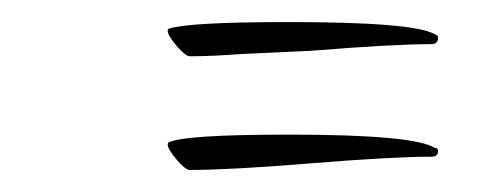

<svg xmlns="http://www.w3.org/2000/svg" viewBox="-20 -260 432 174"><path d="M152 -209Q148 -209 140 -218.5Q132 -228 132 -232Q132 -233 132.5 -233.5Q133 -234 133 -234Q151 -240 242 -240Q355 -240 374 -229Q377 -228 377 -226Q377 -220 371 -220Q336 -220 262 -214L198 -211Q185 -210 173.5 -209.5Q162 -209 152 -209ZM152 -106Q148 -106 140 -115.5Q132 -125 132 -129Q132 -130 132.5 -130.5Q133 -131 133 -131Q147 -138 242 -138Q355 -138 374 -126Q377 -126 377 -123Q377 -118 371 -118Q336 -118 262 -112Q189 -106 152 -106Z"/></svg>

Font: Whisper
Style: Regular
Weight: 400
Designer: Robert E. Leuschke
Foundry: Robert E. Leuschke
Version: Version 1.010; ttfautohint (v1.8.4.7-5d5b)